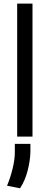

<svg xmlns="http://www.w3.org/2000/svg" viewBox="-20 -747 272 1050"><path d="M157.7 -727.3V0H73.9V-727.3ZM146.3 39.8V83.8Q145.2 130.7 131.2 185.9Q117.2 241.1 89.5 282.7L18.5 268.5Q36.6 225.9 48.8 175.8Q61.1 125.7 61.1 85.2V39.8Z"/></svg>

Font: Inter UI
Style: Regular
Weight: 400
Designer: Rasmus Andersson
Foundry: rsms
Version: Version 2.2